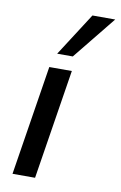

<svg xmlns="http://www.w3.org/2000/svg" viewBox="-85 -798 532 847"><g transform="rotate(10 180.5 -374.5)"><path d="M33 0 111 -492H212L134 0ZM135 -556 259 -749H361L205 -556Z"/></g></svg>

Font: Nunito Sans 10pt SemiCondensed SemiBold
Style: Italic
Weight: 600
Width: 4
Italic angle: -9°
Designer: Vernon Adams
Foundry: Vernon Adams
Version: Version 3.101;gftools[0.9.27]